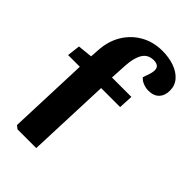

<svg xmlns="http://www.w3.org/2000/svg" viewBox="-261 -866 950 950"><g transform="rotate(45 213.5 -391.0)"><path d="M56 0 39 -13 55 -437H-27L-19 -505L58 -513L61 -559Q65 -626 95.5 -676Q126 -726 176 -754Q226 -782 289 -782Q334 -782 371.5 -769Q409 -756 431.5 -730.5Q454 -705 454 -669Q454 -634 434.5 -613.5Q415 -593 378 -593Q360 -593 341 -600.5Q322 -608 312 -621L324 -656Q345 -719 291 -719Q251 -719 232 -687.5Q213 -656 210 -602L205 -512H341L337 -437H204L187 0Z"/></g></svg>

Font: Literata 12pt
Style: Bold Italic
Weight: 700
Italic angle: -2°
Designer: Latin by Veronika Burian and Jose Scaglione. Greek by Irene Vlachou. Cyrillic by Vera Evstafieva
Foundry: TypeTogether
Version: Version 3.002